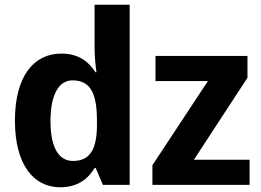

<svg xmlns="http://www.w3.org/2000/svg" viewBox="-20 -780 1100 810"><path d="M234 10C308 10 352 -26 379 -71H384L414 0H527V-760H379V-579C379 -539 384 -495 387 -475H383C355 -519 312 -554 239 -554C122 -554 43 -458 43 -271C43 -86 121 10 234 10ZM1033 0V-106H798L1024 -452V-544H636V-438H857L623 -83V0ZM288 -101C227 -101 193 -159 193 -269C193 -379 227 -441 286 -441C365 -441 389 -381 389 -270V-254C389 -152 361 -101 288 -101Z"/></svg>

Font: Noto Sans Display
Style: Bold
Weight: 700
Designer: Monotype Design Team
Foundry: Monotype Imaging Inc.
Version: Version 1.900